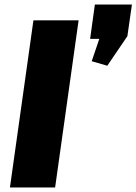

<svg xmlns="http://www.w3.org/2000/svg" viewBox="-20 -830 604 850"><path d="M328 -740 224 0H24L128 -740ZM564 -810 544 -670 455 -539 386 -559 454 -759 486 -658H379L400 -810Z"/></svg>

Font: Pathway Extreme 28pt ExtraBold
Style: Italic
Weight: 800
Italic angle: -8°
Designer: Eduardo Rodriguez Tunni
Foundry: Eduardo Rodriguez Tunni
Version: Version 1.001;gftools[0.9.26]